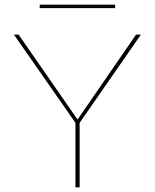

<svg xmlns="http://www.w3.org/2000/svg" viewBox="-20 -807 667 827"><path d="M476 -772H151V-787H476ZM323 -278V0H305V-278L40 -658H60L314 -292L566 -658H587Z"/></svg>

Font: Ysabeau Infant Thin
Style: Regular
Weight: 200
Designer: Christian Thalmann (Catharsis Fonts)
Version: Version 0.003